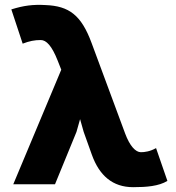

<svg xmlns="http://www.w3.org/2000/svg" viewBox="-20 -764 730 796"><path d="M532 12C587 12 638 8 674 -14L627 -150C602 -136 580 -133 564 -133C542 -133 518 -159 499 -210L360 -585C317 -702 266 -739 169 -743C117 -746 78 -741 27 -725L74 -583C102 -594 124 -598 149 -598C172 -598 195 -574 219 -513L234 -475L35 0H208L297 -217L312 -270L327 -217L361 -122C392 -36 447 12 532 12Z"/></svg>

Font: Kreadon Extra Bold
Style: Regular
Weight: 800
Designer: kohakuno
Foundry: StudioGnu
Version: Version 1.000;Glyphs 3.1.2 (3151)